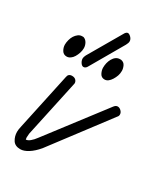

<svg xmlns="http://www.w3.org/2000/svg" viewBox="-139 -568 535 620"><g transform="rotate(30 128.5 -257.5)"><path d="M177 -421Q188 -419 192.5 -409.5Q197 -400 197 -391Q197 -381 194 -372.5Q191 -364 186 -356Q181 -348 175 -343.5Q169 -339 162 -339Q150 -339 144.5 -349.5Q139 -360 139 -370Q139 -379 141 -387.5Q143 -396 147.5 -404Q152 -412 158.5 -416.5Q165 -421 173 -421ZM35 -424Q44 -421 49 -412Q54 -403 54 -393Q54 -384 51 -375Q48 -366 43.5 -358.5Q39 -351 32.5 -346.5Q26 -342 19 -342Q7 -342 1 -352Q-5 -362 -5 -373Q-5 -381 -2.5 -390.5Q0 -400 4.5 -407Q9 -414 15.5 -419Q22 -424 30 -424ZM96 -350Q91 -340 83 -340Q77 -340 72 -347.5Q67 -355 67 -363Q67 -368 71 -376L142 -498Q144 -502 147 -504.5Q150 -507 153 -507Q158 -507 164.5 -500.5Q171 -494 171 -486Q171 -480 166 -471ZM50 -283Q52 -297 66 -297Q75 -297 80 -292Q85 -287 85 -280Q85 -279 84.5 -277.5Q84 -276 84 -275L39 -66Q38 -57 38 -51Q38 -48 39 -44Q46 -44 54.5 -51Q63 -58 71 -69L230 -277Q236 -285 243 -285Q250 -285 256 -279Q262 -273 262 -266Q262 -260 258 -256L100 -47Q84 -28 68 -18Q52 -8 39 -8Q19 -8 10.5 -21.5Q2 -35 2 -52Q2 -61 5 -73Z"/></g></svg>

Font: Gruenewald VA
Style: Regular
Weight: 400
Designer: Peter Wiegel
Foundry: Peter Wiegel, nach dem Schriftentwurf von Dr. H. Gr¸newald
Version: Version 0.007